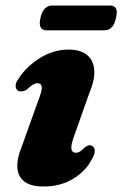

<svg xmlns="http://www.w3.org/2000/svg" viewBox="-20 -664 444 697"><path d="M255.5 -109.5Q241.5 -109.5 239.2 -123.8Q237 -138 250 -172.5L304.5 -327Q325.5 -376.5 322 -411.8Q318.5 -447 294.8 -465.5Q271 -484 229 -484Q174 -484 124.8 -453.2Q75.5 -422.5 47.5 -378.5Q36.5 -364.5 36.8 -352.2Q37 -340 45.5 -334.5Q51.5 -331.5 59 -332.2Q66.5 -333 76.5 -338Q90 -351 99 -356.5Q108 -362 115.5 -362Q130 -362 131.5 -348Q133 -334 118 -296.5L59.5 -133.5Q41.5 -90 43 -57Q44.5 -24 67.8 -5.5Q91 13 138 13Q199.5 13 245.2 -14.8Q291 -42.5 314 -86.5Q324 -104 324 -116Q324 -128 316 -133Q309.5 -137.5 303.5 -136.8Q297.5 -136 289.5 -130.5Q277.5 -118.5 270.5 -114Q263.5 -109.5 255.5 -109.5ZM126.9 -599Q132.2 -622.5 143.1 -633.2Q154 -644 169 -644H380Q395 -644 400.9 -633.5Q406.8 -623 401.1 -599.5Q396.2 -575.5 385.5 -564.8Q374.8 -554 359.4 -554H148.4Q133.4 -554 127.5 -565Q121.6 -576 126.9 -599Z"/></svg>

Font: Fraunces ExtraBold
Style: Italic
Weight: 800
Italic angle: -16°
Version: Version 1.000;[b76b70a41]